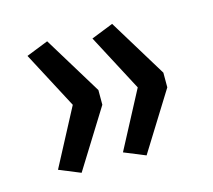

<svg xmlns="http://www.w3.org/2000/svg" viewBox="-65 -536 589 531"><g transform="rotate(-15 229.0 -271.0)"><path d="M108 -83 47 -108 133 -271 47 -434 110 -459 212 -292V-250ZM294 -83 233 -108 319 -271 233 -434 296 -459 398 -292V-250Z"/></g></svg>

Font: Nunito Sans 8pt
Style: Regular
Weight: 400
Version: Version 3.101;gftools[0.9.27]